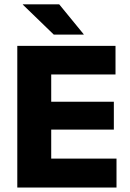

<svg xmlns="http://www.w3.org/2000/svg" viewBox="-20 -846 586 866"><path d="M58 0V-639H211V0ZM103.5 0V-130.5H505.5V0ZM147.5 -261.5V-387H493.5V-261.5ZM103 -510V-639H501V-510ZM247 -826.5 357.5 -691.5V-690H222.5L83 -825V-826.5Z"/></svg>

Font: Anek Gujarati Medium
Style: Bold
Weight: 700
Version: Version 1.003